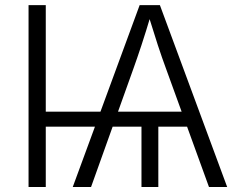

<svg xmlns="http://www.w3.org/2000/svg" viewBox="-20 -748 954 768"><path d="M163.1 -727.5V0H94.2V-727.5ZM613.3 -271.5V0H545.9V-271.5ZM271 0 538.6 -727.5H619.6L888.7 0H815.9L643.1 -476.1Q628.9 -514.2 611.3 -567.6Q593.8 -621.1 570.8 -695.8H585.9Q563.5 -620.6 545.9 -567.4Q528.3 -514.2 514.6 -476.1L344.2 0ZM130.4 -241.2V-301.3H763.7V-241.2Z"/></svg>

Font: Inter 16pt Light
Style: Regular
Weight: 300
Version: Version 4.001;git-66647c0bb